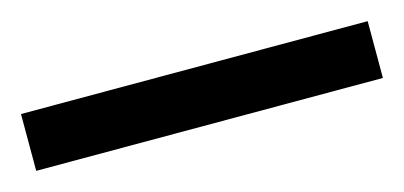

<svg xmlns="http://www.w3.org/2000/svg" viewBox="-28 13 467 222"><g transform="rotate(-15 205.5 124.0)"><path d="M-2 90H413V158H-2Z"/></g></svg>

Font: loriya25
Style: Book
Weight: 400
Designer: Jelle Bosma - Monotype Design Team
Foundry: Monotype Imaging Inc.
Version: Version 2.003